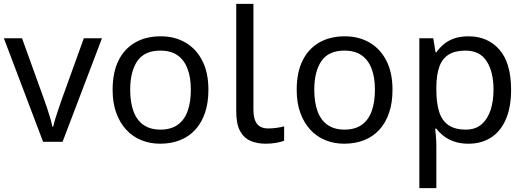

<svg xmlns="http://www.w3.org/2000/svg" viewBox="-20 -734 2721 994"><path d="M203 0 0 -536H94L208 -220Q216 -198 225 -171Q234 -144 241 -119.5Q248 -95 251 -78H255Q259 -95 266.5 -120Q274 -145 283.5 -172Q293 -199 300 -220L414 -536H508L304 0Z M1059 -269Q1059 -202 1041.5 -150.5Q1024 -99 991.5 -63Q959 -27 912.5 -8.5Q866 10 809 10Q756 10 711 -8.5Q666 -27 633 -63Q600 -99 581.5 -150.5Q563 -202 563 -269Q563 -358 593 -419.5Q623 -481 679 -513.5Q735 -546 812 -546Q885 -546 940.5 -513.5Q996 -481 1027.5 -419.5Q1059 -358 1059 -269ZM654 -269Q654 -206 670.5 -159.5Q687 -113 722 -88Q757 -63 811 -63Q865 -63 900 -88Q935 -113 951.5 -159.5Q968 -206 968 -269Q968 -333 951 -378Q934 -423 899.5 -447.5Q865 -472 810 -472Q728 -472 691 -418Q654 -364 654 -269Z M1356 10Q1312 10 1277.5 -4.5Q1243 -19 1223 -55.5Q1203 -92 1203 -157V-714H1292V-165Q1292 -117 1310.5 -93Q1329 -69 1369 -69Q1391 -69 1414.5 -72.5Q1438 -76 1451 -80V-6Q1437 1 1409.5 5.5Q1382 10 1356 10Z M2012 -269Q2012 -202 1994.5 -150.5Q1977 -99 1944.5 -63Q1912 -27 1865.5 -8.5Q1819 10 1762 10Q1709 10 1664 -8.5Q1619 -27 1586 -63Q1553 -99 1534.5 -150.5Q1516 -202 1516 -269Q1516 -358 1546 -419.5Q1576 -481 1632 -513.5Q1688 -546 1765 -546Q1838 -546 1893.5 -513.5Q1949 -481 1980.5 -419.5Q2012 -358 2012 -269ZM1607 -269Q1607 -206 1623.5 -159.5Q1640 -113 1675 -88Q1710 -63 1764 -63Q1818 -63 1853 -88Q1888 -113 1904.5 -159.5Q1921 -206 1921 -269Q1921 -333 1904 -378Q1887 -423 1852.5 -447.5Q1818 -472 1763 -472Q1681 -472 1644 -418Q1607 -364 1607 -269Z M2406 -546Q2505 -546 2565.5 -477Q2626 -408 2626 -269Q2626 -178 2598.5 -115.5Q2571 -53 2521.5 -21.5Q2472 10 2405 10Q2364 10 2332 -1Q2300 -12 2277.5 -29.5Q2255 -47 2239 -68H2233Q2235 -51 2237 -25Q2239 1 2239 20V240H2151V-536H2223L2235 -463H2239Q2255 -486 2277.5 -505Q2300 -524 2331.5 -535Q2363 -546 2406 -546ZM2390 -472Q2336 -472 2303 -451.5Q2270 -431 2255 -390Q2240 -349 2239 -286V-269Q2239 -203 2253 -157Q2267 -111 2300.5 -87Q2334 -63 2392 -63Q2441 -63 2472.5 -90Q2504 -117 2519.5 -163.5Q2535 -210 2535 -270Q2535 -362 2499.5 -417Q2464 -472 2390 -472Z"/></svg>

Font: binaryvertical115
Style: Book
Weight: 400
Designer: Jelle Bosma - Monotype Design Team
Foundry: Monotype Imaging Inc.
Version: Version 2.003